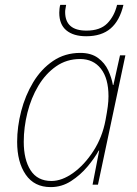

<svg xmlns="http://www.w3.org/2000/svg" viewBox="-20 -754 560 784"><path d="M187 10Q120 10 85 -41Q50 -92 50 -175Q50 -236 66.5 -300Q83 -364 115.5 -418Q148 -472 196.5 -505Q245 -538 308 -538Q352 -538 380 -517.5Q408 -497 422 -466.5Q436 -436 441 -407H443L470 -528H492L380 0H358L385 -139H383Q366 -108 337 -73.5Q308 -39 270 -14.5Q232 10 187 10ZM190 -15Q233 -15 279 -48Q325 -81 361.5 -137.5Q398 -194 411 -264Q417 -296 420 -318.5Q423 -341 423 -361Q423 -434 392 -473.5Q361 -513 307 -513Q252 -513 209 -483Q166 -453 136.5 -403.5Q107 -354 92 -294Q77 -234 77 -175Q77 -102 105 -58.5Q133 -15 190 -15ZM332 -606Q280 -606 251 -630Q222 -654 222 -702Q222 -709 223 -718.5Q224 -728 226 -734H250Q249 -726 247.5 -719Q246 -712 246 -705Q246 -629 333 -629Q389 -629 418 -658.5Q447 -688 458 -734H484Q469 -670 432 -638Q395 -606 332 -606Z"/></svg>

Font: Noto Sans Disp Thin
Style: Italic
Weight: 100
Italic angle: -12°
Designer: Monotype Design Team
Foundry: Monotype Imaging Inc.
Version: Version 2.000;GOOG;noto-source:20170915:90ef993387c0